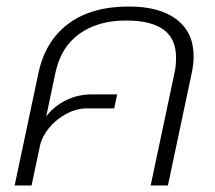

<svg xmlns="http://www.w3.org/2000/svg" viewBox="-20 -570 661 590"><path d="M98 -345Q119 -444 190 -497Q261 -550 376 -550Q471 -550 523 -510Q575 -470 575 -397Q575 -372 569 -345L496 0H443L516 -345Q521 -366 521 -393Q521 -451 482.5 -479Q444 -507 367 -507Q282 -507 224.5 -466.5Q167 -426 150 -345L122 -212Q144 -242 181 -261Q218 -280 263 -280H340L331 -237H248Q215 -237 183.5 -220Q152 -203 130.5 -176.5Q109 -150 103 -123L77 0H25Z"/></svg>

Font: Prompt ExtraLight
Style: Italic
Weight: 275
Italic angle: -12°
Designer: Katatrad Team
Foundry: CadsonDemak
Version: Version 1.000